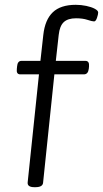

<svg xmlns="http://www.w3.org/2000/svg" viewBox="-20 -776 428 798"><path d="M123 2Q93 2 95 -18L142 -467H64Q47 -467 50 -490L51 -500Q53 -523 69 -523H148L160 -631Q167 -694 199.5 -725Q232 -756 295 -756Q317 -756 338.5 -751.5Q360 -747 374 -739.5Q388 -732 388 -724Q388 -716 383 -701.5Q378 -687 371 -687Q363 -687 343.5 -693.5Q324 -700 296 -700Q262 -700 245 -684Q228 -668 224 -631L212 -523H335Q352 -523 350 -500L349 -490Q346 -467 329 -467H206L159 -16Q157 2 127 2Z"/></svg>

Font: Asap Semi Expanded Semi Expanded Light
Style: Italic
Weight: 300
Width: 6
Italic angle: -6°
Designer: Pablo Cosgaya
Foundry: Omnibus-Type
Version: Version 3.001; ttfautohint (v1.8.4.7-5d5b)